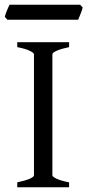

<svg xmlns="http://www.w3.org/2000/svg" viewBox="-39 -794 370 814"><path d="M34.2 0V-21Q67.4 -27.8 86.2 -35.9Q105 -43.9 105 -50.8V-564Q105 -569.8 87.2 -578.6Q69.3 -587.4 34.2 -594.2V-615.2H253.9V-594.2Q220.7 -587.4 201.9 -579.1Q183.1 -570.8 183.1 -564V-50.8Q183.1 -44.9 200.9 -36.4Q218.8 -27.8 253.9 -21V0ZM311.5 -762.2Q310.5 -756.8 308.1 -749.8Q305.7 -742.7 302.7 -735.6Q299.8 -728.5 297.1 -721.7Q294.4 -714.8 292.5 -710.4H-7.8L-18.6 -722.7Q-17.6 -728 -15.1 -734.9Q-12.7 -741.7 -9.8 -748.8Q-6.8 -755.9 -3.9 -762.5Q-1 -769 1.5 -773.9H300.8Z"/></svg>

Font: Akkhara
Style: Regular
Weight: 400
Designer: J. Victor Gaultney
Version: Version 1.00 June 13, 2006, initial release